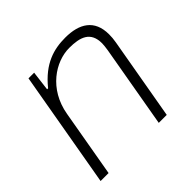

<svg xmlns="http://www.w3.org/2000/svg" viewBox="-140 -678 817 817"><g transform="rotate(-45 269.0 -269.0)"><path d="M27 0H75L128 -303C150 -431 251 -495 333 -495C398 -495 446 -480 446 -410C446 -400 444 -386 442 -372L377 0H425L490 -371C493 -387 494 -402 494 -416C494 -504 436 -538 352 -538C284 -538 215 -520 148 -437H142L153 -526H119Z"/></g></svg>

Font: Archivo Thin
Style: Italic
Weight: 100
Italic angle: -10°
Designer: Hector Gatti
Foundry: Omnibus-Type
Version: Version 2.001